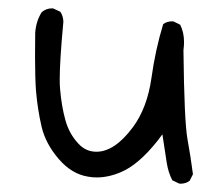

<svg xmlns="http://www.w3.org/2000/svg" viewBox="-20 -443 540 463"><path d="M415 0Q428.7 0 437.5 -7.3L445.3 -22.9Q439.9 -64.5 432.1 -107.4Q424.3 -150.4 422.4 -321.3V-321.8Q423.8 -332.5 423.8 -341.8Q423.8 -364.7 414.6 -383.3L398.9 -391.1Q397 -391.6 395.5 -391.6Q382.3 -391.6 373.5 -384.8Q354.5 -322.3 345.2 -254.9Q335 -183.1 300.8 -136.7Q256.8 -77.1 212.4 -77.1Q187.5 -77.1 169.9 -95.7Q147 -119.6 137.7 -153.3Q128.4 -187 125 -227.1Q124 -236.3 124 -251Q124 -295.4 132.3 -384.8Q132.8 -387.2 132.8 -389.6Q132.8 -403.8 125.5 -414.6L108.9 -422.4Q107.4 -422.9 106 -422.9Q91.3 -422.9 80.6 -413.6Q66.9 -392.1 64.9 -363.8Q64.5 -332 64.5 -306.2Q64.5 -253.4 66.9 -223.1Q70.8 -178.2 80.3 -137.5Q89.8 -96.7 121.6 -59.6Q152.8 -23.4 191.9 -17.1Q202.1 -15.1 212.9 -15.1Q242.2 -15.1 272.5 -28.3Q314 -45.9 359.9 -103.5L371.6 -119.1Q378.4 -73.7 382.1 -50.5Q385.7 -27.3 395.5 -8.3L411.6 -0.5Q413.6 0 415 0Z"/></svg>

Font: NaikaiFont
Style: Light
Weight: 300
Version: Version 1.89